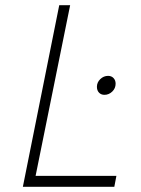

<svg xmlns="http://www.w3.org/2000/svg" viewBox="-20 -719 541 739"><path d="M117 -42H428L420 0H68L208 -699H250ZM425 -397Q425 -379 412 -366.5Q399 -354 382 -354Q369 -354 361 -362.5Q353 -371 353 -385Q353 -402 366 -414.5Q379 -427 396 -427Q409 -427 417 -418.5Q425 -410 425 -397Z"/></svg>

Font: Gontserrat ExtraLight
Style: Italic
Weight: 275
Italic angle: -11.3°
Designer: Julieta Ulanovsky
Foundry: Julieta Ulanovsky
Version: Version 6.001